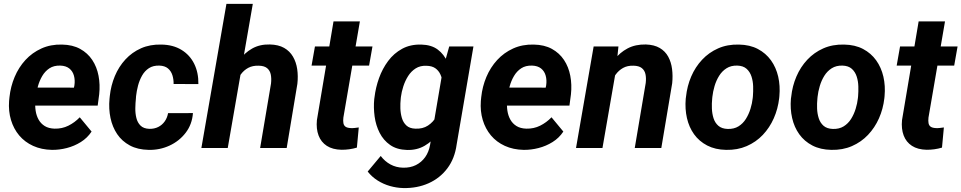

<svg xmlns="http://www.w3.org/2000/svg" viewBox="-20 -770 5002 999"><path d="M250 9.8Q195.8 8.8 152.3 -11Q108.9 -30.8 79.8 -65.4Q50.8 -100.1 37.1 -146Q23.4 -191.9 27.3 -244.6L29.3 -264.6Q35.2 -319.8 56.2 -369.6Q77.1 -419.4 112.3 -457.8Q147.5 -496.1 195.6 -517.8Q243.7 -539.6 302.7 -538.1Q357.9 -537.1 397 -515.6Q436 -494.1 460 -458Q483.9 -421.9 492.7 -375.7Q501.5 -329.6 496.1 -279.3L488.3 -220.7H80.1L95.2 -314.5L364.7 -314L367.2 -326.2Q371.1 -353 364.7 -376.2Q358.4 -399.4 340.8 -413.6Q323.2 -427.7 293.9 -428.7Q260.3 -429.7 237.3 -414.6Q214.4 -399.4 199.7 -374.5Q185.1 -349.6 177.2 -320.6Q169.4 -291.5 166 -264.6L164.1 -245.1Q161.6 -219.2 165.5 -193.6Q169.4 -168 180.9 -147.5Q192.4 -127 212.6 -114.3Q232.9 -101.6 263.7 -100.6Q302.7 -99.6 335.7 -116Q368.7 -132.3 395 -159.7L456.5 -85.4Q434.6 -52.2 400.6 -31Q366.7 -9.8 327.6 0.2Q288.6 10.3 250 9.8Z M757.3 -99.6Q783.2 -99.1 803.5 -109.4Q823.7 -119.6 836.9 -138.2Q850.1 -156.7 854.5 -181.2L983.9 -181.6Q979.5 -122.6 946 -79.1Q912.6 -35.6 861.6 -12.2Q810.5 11.2 753.4 9.8Q696.3 8.8 655.5 -13.2Q614.7 -35.2 589.8 -72Q564.9 -108.9 554.9 -156.2Q544.9 -203.6 549.8 -255.9L551.3 -270.5Q557.1 -325.2 577.6 -374.3Q598.1 -423.3 632.6 -460.7Q667 -498 713.9 -518.8Q760.7 -539.6 819.8 -538.1Q880.9 -537.1 924.3 -510.5Q967.8 -483.9 990.5 -438Q1013.2 -392.1 1012.2 -332.5L883.3 -333Q883.8 -356.9 877 -378.7Q870.1 -400.4 853.8 -414.1Q837.4 -427.7 809.6 -428.7Q776.9 -429.7 754.9 -415.3Q732.9 -400.9 719.2 -376.7Q705.6 -352.5 698.2 -324.5Q690.9 -296.4 688 -270L687 -255.9Q684.6 -233.9 684.1 -207.3Q683.6 -180.7 689.5 -156.5Q695.3 -132.3 711.2 -116.5Q727.1 -100.6 757.3 -99.6Z M1295.4 -750 1165 0H1027.8L1158.2 -750ZM1195.8 -282.7 1160.2 -282.2Q1165.5 -327.1 1181.4 -373Q1197.3 -418.9 1224.6 -456.8Q1252 -494.6 1291.7 -517.3Q1331.5 -540 1384.3 -538.6Q1428.7 -537.6 1458.3 -520.8Q1487.8 -503.9 1504.4 -475.3Q1521 -446.8 1526.4 -410.4Q1531.7 -374 1527.3 -334L1471.7 0H1333.5L1390.1 -335.4Q1393.1 -361.3 1388.9 -382.1Q1384.8 -402.8 1369.9 -415.3Q1355 -427.7 1326.2 -428.2Q1294.4 -429.2 1271.7 -417Q1249 -404.8 1233.4 -383.5Q1217.8 -362.3 1209 -336.2Q1200.2 -310.1 1195.8 -282.7Z M1918 -528.3 1900.4 -428.7H1601.1L1618.7 -528.3ZM1715.3 -658.7H1852.5L1766.6 -158.2Q1764.6 -141.1 1766.8 -129.2Q1769 -117.2 1777.8 -110.8Q1786.6 -104.5 1805.2 -103.5Q1815.4 -103 1825.7 -104.2Q1835.9 -105.5 1846.7 -106.9L1836.9 -2Q1817.4 3.9 1797.6 6.6Q1777.8 9.3 1757.3 9.3Q1710.4 8.3 1680.4 -11.2Q1650.4 -30.8 1637.5 -65.2Q1624.5 -99.6 1628.9 -145Z M2317.4 -528.3H2443.4L2356 -18.1Q2346.2 54.7 2307.6 106Q2269 157.2 2209.7 183.6Q2150.4 210 2078.1 208.5Q2043 207.5 2008.8 197.8Q1974.6 188 1944.8 169.2Q1915 150.4 1893.1 122.6L1960.9 41.5Q1982.4 69.8 2011.7 85.7Q2041 101.6 2076.7 102.5Q2114.7 103.5 2144 88.9Q2173.3 74.2 2192.4 47.4Q2211.4 20.5 2217.8 -16.6L2285.2 -413.1ZM1927.2 -254.4 1928.7 -264.6Q1934.6 -314.5 1952.1 -363.5Q1969.7 -412.6 1999.5 -452.6Q2029.3 -492.7 2072.3 -516.1Q2115.2 -539.6 2172.4 -538.1Q2225.1 -536.6 2257.8 -512Q2290.5 -487.3 2307.6 -448Q2324.7 -408.7 2330.3 -362.8Q2335.9 -316.9 2334 -273.4L2331.5 -250.5Q2323.7 -206.5 2305.7 -160.2Q2287.6 -113.8 2258.8 -74.5Q2230 -35.2 2189.7 -11.7Q2149.4 11.7 2098.1 10.3Q2044.9 8.8 2010 -15.6Q1975.1 -40 1955.3 -78.9Q1935.5 -117.7 1929.2 -163.8Q1922.9 -210 1927.2 -254.4ZM2065.9 -265.1 2064.9 -254.4Q2062.5 -232.4 2063.2 -206.3Q2064 -180.2 2071 -156.2Q2078.1 -132.3 2094.7 -116.9Q2111.3 -101.6 2140.6 -100.6Q2179.2 -98.6 2206.8 -116.7Q2234.4 -134.8 2251 -164.8Q2267.6 -194.8 2273.9 -228.5L2283.2 -293.5Q2285.2 -316.9 2282.7 -340.3Q2280.3 -363.8 2271.2 -383.3Q2262.2 -402.8 2244.9 -415Q2227.5 -427.2 2199.2 -427.7Q2166.5 -429.2 2142.8 -414.1Q2119.1 -398.9 2103.5 -374.3Q2087.9 -349.6 2078.6 -320.8Q2069.3 -292 2065.9 -265.1Z M2704.6 9.8Q2650.4 8.8 2606.9 -11Q2563.5 -30.8 2534.4 -65.4Q2505.4 -100.1 2491.7 -146Q2478 -191.9 2481.9 -244.6L2483.9 -264.6Q2489.7 -319.8 2510.7 -369.6Q2531.7 -419.4 2566.9 -457.8Q2602.1 -496.1 2650.1 -517.8Q2698.2 -539.6 2757.3 -538.1Q2812.5 -537.1 2851.6 -515.6Q2890.6 -494.1 2914.6 -458Q2938.5 -421.9 2947.3 -375.7Q2956.1 -329.6 2950.7 -279.3L2942.9 -220.7H2534.7L2549.8 -314.5L2819.3 -314L2821.8 -326.2Q2825.7 -353 2819.3 -376.2Q2813 -399.4 2795.4 -413.6Q2777.8 -427.7 2748.5 -428.7Q2714.8 -429.7 2691.9 -414.6Q2668.9 -399.4 2654.3 -374.5Q2639.6 -349.6 2631.8 -320.6Q2624 -291.5 2620.6 -264.6L2618.7 -245.1Q2616.2 -219.2 2620.1 -193.6Q2624 -168 2635.5 -147.5Q2647 -127 2667.2 -114.3Q2687.5 -101.6 2718.3 -100.6Q2757.3 -99.6 2790.3 -116Q2823.2 -132.3 2849.6 -159.7L2911.1 -85.4Q2889.2 -52.2 2855.2 -31Q2821.3 -9.8 2782.2 0.2Q2743.2 10.3 2704.6 9.8Z M3185.5 -407.7 3114.7 0H2977.1L3068.8 -528.3H3197.8ZM3145 -282.7 3110.8 -281.7Q3116.2 -329.1 3132.3 -375.5Q3148.4 -421.9 3176.5 -459.2Q3204.6 -496.6 3245.4 -518.1Q3286.1 -539.6 3340.3 -538.6Q3384.3 -537.1 3412.8 -520.3Q3441.4 -503.4 3456.8 -475.1Q3472.2 -446.8 3476.8 -411.1Q3481.4 -375.5 3477.5 -336.9L3420.9 0H3282.7L3339.8 -338.4Q3342.8 -364.3 3338.4 -384.3Q3334 -404.3 3319.1 -416Q3304.2 -427.7 3275.9 -428.2Q3244.6 -429.2 3221.9 -416.5Q3199.2 -403.8 3183.6 -382.3Q3168 -360.8 3158.7 -335Q3149.4 -309.1 3145 -282.7Z M3547.9 -255.9 3549.3 -266.1Q3555.2 -322.3 3576.4 -371.8Q3597.7 -421.4 3633.1 -459.2Q3668.5 -497.1 3716.6 -518.3Q3764.6 -539.6 3824.7 -538.1Q3881.8 -537.1 3923.3 -515.1Q3964.8 -493.2 3991.5 -456.1Q4018.1 -418.9 4029.1 -371.1Q4040 -323.2 4035.2 -270L4034.2 -259.3Q4027.8 -203.6 4006.1 -154.5Q3984.4 -105.5 3949 -68.1Q3913.6 -30.8 3865.2 -9.8Q3816.9 11.2 3757.8 9.8Q3701.7 8.8 3659.7 -12.9Q3617.7 -34.7 3591.3 -71.5Q3564.9 -108.4 3554.2 -155.8Q3543.5 -203.1 3547.9 -255.9ZM3686.5 -266.1 3685.5 -255.4Q3683.1 -231.9 3684.1 -205.3Q3685.1 -178.7 3692.6 -154.8Q3700.2 -130.9 3717.8 -115.5Q3735.4 -100.1 3766.1 -99.1Q3798.8 -98.1 3822.3 -112.5Q3845.7 -127 3860.8 -151.1Q3876 -175.3 3884.8 -203.9Q3893.6 -232.4 3896.5 -259.8L3897.5 -270Q3899.4 -293.5 3898.7 -320.6Q3897.9 -347.7 3890.1 -371.8Q3882.3 -396 3864.7 -411.9Q3847.2 -427.7 3816.4 -428.7Q3783.7 -429.7 3760.3 -414.8Q3736.8 -399.9 3721.7 -375.5Q3706.5 -351.1 3698 -322.3Q3689.5 -293.5 3686.5 -266.1Z M4095.2 -255.9 4096.7 -266.1Q4102.5 -322.3 4123.8 -371.8Q4145 -421.4 4180.4 -459.2Q4215.8 -497.1 4263.9 -518.3Q4312 -539.6 4372.1 -538.1Q4429.2 -537.1 4470.7 -515.1Q4512.2 -493.2 4538.8 -456.1Q4565.4 -418.9 4576.4 -371.1Q4587.4 -323.2 4582.5 -270L4581.5 -259.3Q4575.2 -203.6 4553.5 -154.5Q4531.7 -105.5 4496.3 -68.1Q4460.9 -30.8 4412.6 -9.8Q4364.3 11.2 4305.2 9.8Q4249 8.8 4207 -12.9Q4165 -34.7 4138.7 -71.5Q4112.3 -108.4 4101.6 -155.8Q4090.8 -203.1 4095.2 -255.9ZM4233.9 -266.1 4232.9 -255.4Q4230.5 -231.9 4231.4 -205.3Q4232.4 -178.7 4240 -154.8Q4247.6 -130.9 4265.1 -115.5Q4282.7 -100.1 4313.5 -99.1Q4346.2 -98.1 4369.6 -112.5Q4393.1 -127 4408.2 -151.1Q4423.3 -175.3 4432.1 -203.9Q4440.9 -232.4 4443.8 -259.8L4444.8 -270Q4446.8 -293.5 4446 -320.6Q4445.3 -347.7 4437.5 -371.8Q4429.7 -396 4412.1 -411.9Q4394.5 -427.7 4363.8 -428.7Q4331.1 -429.7 4307.6 -414.8Q4284.2 -399.9 4269 -375.5Q4253.9 -351.1 4245.4 -322.3Q4236.8 -293.5 4233.9 -266.1Z M4962.4 -528.3 4944.8 -428.7H4645.5L4663.1 -528.3ZM4759.8 -658.7H4897L4811 -158.2Q4809.1 -141.1 4811.3 -129.2Q4813.5 -117.2 4822.3 -110.8Q4831.1 -104.5 4849.6 -103.5Q4859.9 -103 4870.1 -104.2Q4880.4 -105.5 4891.1 -106.9L4881.3 -2Q4861.8 3.9 4842 6.6Q4822.3 9.3 4801.8 9.3Q4754.9 8.3 4724.9 -11.2Q4694.8 -30.8 4681.9 -65.2Q4668.9 -99.6 4673.3 -145Z"/></svg>

Font: Roboto
Style: Bold Italic
Weight: 700
Italic angle: -12°
Designer: Christian Robertson
Foundry: Google
Version: Version 3.0